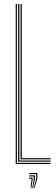

<svg xmlns="http://www.w3.org/2000/svg" viewBox="-20 -820 280 960"><path d="M58.5 0V-800H64.5V-5.8H232.8V0ZM70.5 -11.5V-800H76.8V-17.2H232.8V-11.5ZM82.8 -23.2V-800H89V-29H232.8V-23.2ZM148.5 120.5 161 74V50.8H126.2V45H166.8V74L152.5 120.5ZM133.2 120.5 137.8 74H126.2V68.2H143.5V74L137 120.5ZM141 120.5 149.2 74V62.2H126.2V56.5H155V74L144.8 120.5Z"/></svg>

Font: Big Shoulders Inline Display Thin ExtraLight
Style: Regular
Weight: 250
Version: Version 2.002